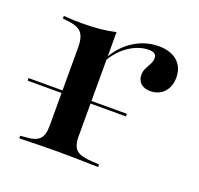

<svg xmlns="http://www.w3.org/2000/svg" viewBox="-95 -521 634 613"><g transform="rotate(20 222.0 -214.5)"><path d="M154.8 -2.4Q121 -2.4 92.3 -1.6Q63.7 -0.8 28.2 0V-8.9L46 -10.5Q79 -12.1 92.3 -25.4Q105.6 -38.7 105.6 -70.2V-207.3H204V-70.2Q204 -49.2 210.1 -36.3Q216.1 -23.4 230.6 -17.7Q245.2 -12.1 269.4 -10.5L296 -8.9V0Q269.4 -0.8 246.8 -1.2Q224.2 -1.6 202 -2Q179.8 -2.4 154.8 -2.4ZM105.6 -207.3V-337.9Q105.6 -372.6 91.9 -387.5Q78.2 -402.4 41.9 -405.6L28.2 -407.3V-416.1Q50 -414.5 62.9 -414.1Q75.8 -413.7 91.9 -413.7Q124.2 -413.7 152 -416.5Q179.8 -419.4 204 -425V-416.1V-207.3ZM368.5 -284.7Q348.4 -284.7 336.7 -295.6Q325 -306.5 325 -323.4Q325 -337.1 330.6 -347.6Q336.3 -358.1 341.5 -368.1Q346.8 -378.2 346.8 -388.7Q346.8 -407.3 320.2 -407.3Q300 -407.3 278.6 -398.4Q257.3 -389.5 237.5 -372.2Q217.7 -354.8 202.4 -329L201.6 -338.7Q226.6 -382.3 264.9 -405.6Q303.2 -429 346.8 -429Q387.1 -429 410.1 -408.9Q433.1 -388.7 433.1 -354Q433.1 -322.6 415.3 -303.6Q397.6 -284.7 368.5 -284.7ZM-9.7 -182.3V-191.1H324.2V-182.3Z"/></g></svg>

Font: Playfair 144pt SemiExpanded SemiBold
Style: Regular
Weight: 600
Width: 6
Designer: Claus Eggers Sørensen
Foundry: Claus Eggers Sørensen
Version: Version 2.203